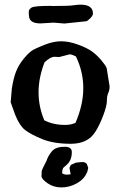

<svg xmlns="http://www.w3.org/2000/svg" viewBox="-20 -610 522 834"><path d="M353.5 -517.6 259.8 -507.8 213.4 -511.7 156.2 -508.3Q107.9 -508.3 106 -540Q105 -545.9 105 -557.6Q104.5 -569.3 117.2 -577.1Q129.4 -584.5 199.2 -584.5Q202.1 -584 204.1 -584Q210 -584 214.8 -584Q279.3 -584 297.9 -586.9Q317.4 -589.8 329.6 -589.8Q383.8 -589.8 383.8 -551.3Q383.8 -542 371.3 -529.8Q358.9 -517.6 353.5 -517.6ZM267.1 27.8Q292 29.8 292 50.8Q292 89.8 264.6 110.4Q254.9 117.7 253.7 121.1Q252.4 124.5 251.5 127.4L249.5 141.6Q254.9 148.9 272.9 148.4L286.1 147.5Q286.6 145.5 286.1 143.1L281.7 119.1L287.6 106.4L309.1 96.7Q331.1 93.8 339.8 93.8Q348.6 93.8 356.9 101.6L363.3 119.1L358.4 139.2L357.4 139.6Q345.7 168.5 313.7 186.3Q281.7 204.1 247.1 204.1Q212.4 204.1 186.3 185.8Q160.2 167.5 160.2 154.8Q160.2 142.1 161.1 134Q162.1 126 182.1 88.4Q188.5 67.9 204.8 47.9Q221.2 27.8 258.3 27.8ZM215.8 -363.3Q198.2 -362.8 173.3 -338.9Q147.5 -272 147.5 -209.2Q147.5 -146.5 172.4 -87.4Q211.9 -67.4 261.7 -67.4H264.6Q288.1 -67.4 308.1 -76.7Q341.8 -155.3 341.8 -227.1Q341.8 -298.8 309.6 -365.2Q292.5 -373.5 282.7 -374L237.3 -362.3ZM443.4 -314 456.1 -234.9V-234.4Q456.1 -218.8 450.2 -206.1Q444.3 -193.4 444.3 -171.9Q444.3 -150.4 428.2 -107.9Q412.1 -65.4 394.5 -38.1Q362.3 14.6 287.6 14.6Q212.9 14.6 163.1 -5.9Q113.3 -26.4 89.4 -44.9Q65.4 -63.5 46.9 -108.9L26.4 -165.5L31.2 -223.6Q38.1 -269.5 49.6 -298.8Q61 -328.1 82.3 -354Q103.5 -379.9 118.2 -389.6Q132.8 -399.4 172.4 -415Q211.9 -430.7 245.6 -430.7Q279.3 -430.7 318.4 -416.5Q357.4 -402.3 379.2 -386.7Q400.9 -371.1 420.2 -348.1Q439.5 -325.2 443.4 -314Z"/></svg>

Font: Drukaatie burti
Style: Demi
Weight: 600
Version: Version 0.14